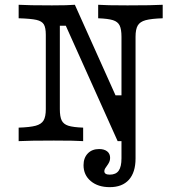

<svg xmlns="http://www.w3.org/2000/svg" viewBox="-20 -591 759 804"><path d="M255.6 -483.1H230.6V-133.9Q230.6 -102.4 238.3 -86.7Q246 -71 266.1 -64.5Q286.3 -58.1 328.2 -56.5V0Q296.8 -2.4 205.6 -2.4Q100.8 -2.4 58.1 0V-56.5Q105.6 -58.1 129.4 -64.5Q153.2 -71 162.5 -86.7Q171.8 -102.4 171.8 -133.9V-445.2Q171.8 -475 163.7 -488.7Q155.6 -502.4 132.7 -507.7Q109.7 -512.9 58.1 -514.5V-571Q98.4 -568.5 197.6 -568.5Q264.5 -568.5 293.5 -571L463.7 -191.9H488.7V-437.1Q488.7 -468.5 481 -484.3Q473.4 -500 453.2 -506.5Q433.1 -512.9 391.1 -514.5V-571Q422.6 -568.5 513.7 -568.5Q619.4 -568.5 661.3 -571V-514.5Q613.7 -512.9 589.9 -506.5Q566.1 -500 556.9 -484.3Q547.6 -468.5 547.6 -437.1V0H472.6ZM329.8 100.8Q329.8 70.2 347.6 51.6Q365.3 33.1 395.2 33.1Q416.1 33.1 428.6 42.7Q441.1 52.4 441.1 70.2Q441.1 79.8 437.5 87.5Q433.9 95.2 427.4 104Q423.4 108.9 420.2 114.5Q416.9 120.2 416.9 125.8Q416.9 133.1 422.6 136.7Q428.2 140.3 439.5 140.3Q465.3 140.3 477 123.8Q488.7 107.3 488.7 71.8V-67.7H547.6V72.6Q547.6 130.6 519.8 161.7Q491.9 192.7 439.5 192.7Q390.3 192.7 360.1 167.3Q329.8 141.9 329.8 100.8Z"/></svg>

Font: Playfair Micro SmCond SmLight
Style: Regular
Weight: 360
Width: 4
Designer: Claus Eggers Sørensen
Foundry: Claus Eggers Sørensen
Version: Version 2.100;Glyphs 3.2 (3219)